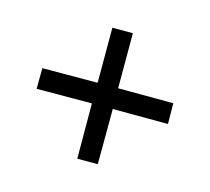

<svg xmlns="http://www.w3.org/2000/svg" viewBox="-88 -656 757 691"><g transform="rotate(-30 290.0 -310.0)"><path d="M90 -456 236 -311 91 -165 145 -111 291 -256 436 -110 490 -165 345 -311 490 -456 436 -510 291 -365 145 -510Z"/></g></svg>

Font: CommitMono-dimboump
Style: Regular
Weight: 400
Monospace: yes
Designer: Eigil Nikolajsen
Foundry: Eigil Nikolajsen
Version: Version 1.143